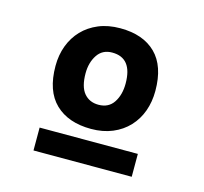

<svg xmlns="http://www.w3.org/2000/svg" viewBox="-74 -788 647 608"><g transform="rotate(15 250.0 -483.5)"><path d="M406 -261H84V-336H406ZM408 -543Q408 -507 397 -476.5Q386 -446 364.5 -423Q343 -400 312 -387Q281 -374 242 -374Q167 -374 124.5 -415Q82 -456 82 -538Q82 -574 93.5 -604.5Q105 -635 126.5 -657.5Q148 -680 179 -693Q210 -706 250 -706Q325 -706 366.5 -665Q408 -624 408 -543ZM311 -541Q311 -625 245 -625Q213 -625 196.5 -600Q180 -575 180 -540Q180 -496 197.5 -475Q215 -454 245 -454Q278 -454 294.5 -479Q311 -504 311 -541Z"/></g></svg>

Font: D2Coding ligature
Style: Bold
Weight: 700
Monospace: yes
Designer: Yong-Rak Park; Jeong-Hwan Yoon; Sang-Min Lee;
Foundry: NHN Corporation
Version: Version 1.3.2; Build 20180524